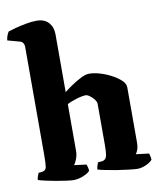

<svg xmlns="http://www.w3.org/2000/svg" viewBox="-93 -870 785 940"><g transform="rotate(-10 299.5 -400.0)"><path d="M199 0Q188 0 164 -3Q140 -6 112 -11Q84 -16 60 -21.5Q36 -27 24 -31Q24 -39 27.5 -49Q31 -59 34 -65L53 -67Q70 -70 73 -86.5Q76 -103 76 -147V-685Q76 -695 71 -702.5Q66 -710 57 -713L-5 -730Q-3 -746 2 -757Q7 -768 10 -772Q21 -776 45.5 -782.5Q70 -789 99 -794.5Q128 -800 153 -800Q192 -800 212.5 -777Q233 -754 233 -719V-431Q249 -444 272.5 -460Q296 -476 320 -488Q344 -500 361 -500Q385 -500 414 -491.5Q443 -483 470.5 -468.5Q498 -454 516 -437Q534 -420 534 -402V-128Q534 -106 528.5 -91.5Q523 -77 518 -72L583 -64Q585 -58 587 -49.5Q589 -41 589 -32Q584 -25 570.5 -17Q557 -9 542.5 -4.5Q528 0 516 0Q504 0 477 -3Q450 -6 418 -11Q386 -16 359 -21.5Q332 -27 320 -31Q320 -39 323.5 -49Q327 -59 329 -65L351 -67Q361 -69 367 -76Q373 -83 375 -100Q377 -117 377 -147V-348Q377 -355 371.5 -364Q366 -373 357.5 -381Q349 -389 341 -394Q333 -399 327 -399Q319 -399 306 -396.5Q293 -394 278.5 -389.5Q264 -385 251.5 -380Q239 -375 233 -371V-139Q233 -119 226 -100Q219 -81 211 -72L272 -64Q274 -59 276.5 -49.5Q279 -40 279 -32Q274 -25 259.5 -17Q245 -9 228 -4.5Q211 0 199 0Z"/></g></svg>

Font: Texturina Medium 12pt ExtraBold
Style: Regular
Weight: 800
Version: Version 1.002